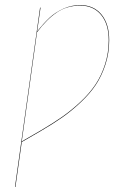

<svg xmlns="http://www.w3.org/2000/svg" viewBox="-20 -547 500 758"><path d="M296.9 -526.9Q349.6 -526.9 380.4 -490Q411.1 -453.1 411.1 -388.2Q411.1 -338.4 396.5 -293Q381.8 -247.6 358.4 -212.4Q335 -177.2 298.6 -143.1Q262.2 -108.9 225.6 -83.3Q189 -57.6 141.1 -29.8L65.9 13.7L41 190.9H39.1L138.2 -517.1H140.1L126.5 -422.4Q152.8 -456.1 175.8 -477.3Q198.7 -498.5 230 -512.7Q261.2 -526.9 296.9 -526.9ZM141.1 -32.2Q188.5 -60.1 224.9 -85.4Q261.2 -110.8 297.4 -144.5Q333.5 -178.2 356.9 -213.4Q380.4 -248.5 394.8 -293.5Q409.2 -338.4 409.2 -388.2Q409.2 -452.1 378.9 -488.5Q348.6 -524.9 296.9 -524.9Q245.1 -524.9 205.1 -498.3Q165 -471.7 126 -419.4V-418.9L65.9 11.2Z"/></svg>

Font: Fira Sans Compressed Two
Style: Italic
Weight: 100
Width: 3
Italic angle: -8°
Designer: Carrois Corporate & Edenspiekermann AG
Foundry: Carrois Corporate GbR & Edenspiekermann AG
Version: Version 4.203;PS 004.203;hotconv 1.0.88;makeotf.lib2.5.64775